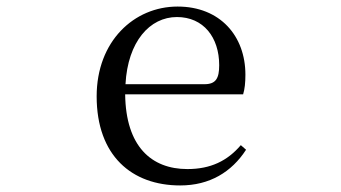

<svg xmlns="http://www.w3.org/2000/svg" viewBox="-20 -551 1040 586"><path d="M530 15C620 15 687 -26 731 -94L715 -108C674 -60 623 -35 552 -35C442 -35 364 -104 362 -263H722C727 -279 729 -299 729 -323C729 -441 652 -531 522 -531C389 -531 275 -425 275 -257C275 -76 382 15 530 15ZM363 -294C370 -424 437 -499 520 -499C601 -499 649 -437 649 -352C649 -312 639 -294 604 -294Z"/></svg>

Font: Harano Aji Mincho K1
Style: Regular
Weight: 400
Foundry: Masamichi Hosoda
Version: HaranoAjiMinchoK1-Regular version 20230610;ttx 4.39.4